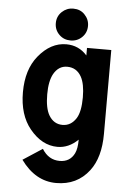

<svg xmlns="http://www.w3.org/2000/svg" viewBox="-62 -787 710 1038"><g transform="rotate(5 293.0 -268.5)"><path d="M293 -742.2Q331.1 -742.2 354.5 -717.8Q380.4 -691.4 380.4 -655.8Q380.4 -619.1 355 -594.2Q329.6 -569.3 293 -569.3Q256.3 -569.3 231.9 -593.3Q205.6 -618.7 205.6 -655.8Q205.6 -692.9 231.9 -717.8Q257.8 -742.2 293 -742.2ZM287.6 -426.3Q241.2 -426.3 214.8 -379.9Q192.9 -340.3 192.9 -268.6Q192.9 -193.4 215.3 -155.3Q241.7 -110.8 289.6 -110.8Q335.9 -110.8 363.8 -155.3Q386.2 -191.9 386.2 -268.6Q386.2 -341.8 364.7 -380.4Q338.9 -426.3 287.6 -426.3ZM517.1 -537.1V-82Q517.1 46.4 460.9 119.6Q395.5 205.1 282.5 205.1Q169.4 205.1 90.3 95.7L195.3 27.3Q230.5 84.5 291 84.5Q347.2 84.5 371.1 35.6Q383.8 9.8 383.8 -39.1Q333.5 9.8 272.5 9.8Q188 9.8 122.1 -70.8Q61 -145.5 61 -268.6Q61 -391.6 122.1 -466.3Q188 -546.9 272.5 -546.9Q340.3 -546.9 385.3 -496.1V-537.1Z"/></g></svg>

Font: Consola Mono
Style: Bold
Weight: 700
Monospace: yes
Designer: Wojciech Kalinowski "wmk69" (wmk69@o2.pl)
Foundry: Wojciech Kalinowski "wmk69" (wmk69@o2.pl)
Version: Version 2.1.0